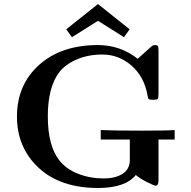

<svg xmlns="http://www.w3.org/2000/svg" viewBox="-20 -920 944 951"><path d="M64 -342.8Q64 -500 173.6 -598.4Q283.2 -696.8 464.8 -696.8Q575.7 -696.8 662.1 -628.9L728 -688Q737.8 -696.8 747.1 -696.8Q759.3 -696.8 762.2 -691.4Q765.1 -686 765.1 -668.9V-454.1Q765.1 -434.1 761 -429.9Q756.8 -425.8 737.8 -425.8Q720.7 -425.8 716.8 -429Q712.9 -432.1 710.9 -446.8Q694.8 -539.6 631.8 -594.7Q568.8 -649.9 486.8 -649.9Q417 -649.9 361.1 -626Q305.2 -602.1 273.9 -563Q216.8 -487.8 216.8 -344.2Q216.8 -199.2 272.9 -127Q308.1 -82 367.4 -59.1Q426.8 -36.1 494.1 -36.1Q548.3 -36.1 584 -57.1Q623 -80.1 623 -127.9V-229H479V-275.9Q533.2 -272.9 684.1 -272.9Q810.1 -272.9 845.2 -275.9V-229H765.1V-27.8Q765.1 0 751 0Q744.1 0 709 -17.6Q673.8 -35.2 652.8 -53.2Q601.1 10.7 466.8 11.2Q278.8 11.2 171.4 -88.9Q64 -189 64 -342.8ZM308.1 -774.9 465.3 -899.9 622.1 -774.9 594.2 -735.8 465.3 -816.9 336.4 -735.8Z"/></svg>

Font: CMU Serif
Style: Bold
Weight: 700
Version: Version 0.7.0